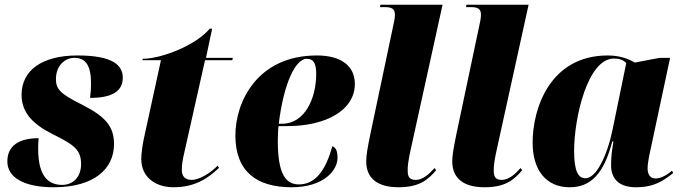

<svg xmlns="http://www.w3.org/2000/svg" viewBox="-20 -780 2878 810"><path d="M207 10C379 10 461 -69 461 -172C461 -246 426 -288 325 -339C235 -384 216 -403 216 -447C216 -502 253 -536 294 -536C343 -536 364 -501 364 -428C364 -410 363 -390 360 -367C446 -367 498 -391 498 -452C498 -503 459 -546 307 -546C157 -546 71 -483 71 -380C71 -304 119 -255 208 -211C300 -166 322 -143 322 -87C322 -35 290 0 242 0C185 0 141 -35 141 -152C141 -165 141 -181 143 -197C61 -197 11 -166 11 -99C11 -30 83 10 207 10Z M712 10C804 10 859 -29 904 -72L898 -81C866 -48 819 -21 789 -21C762 -21 747 -35 747 -63C747 -83 750 -105 757 -134L845 -526H960L962 -536H849L875 -659H865C804 -587 659 -532 582 -532L581 -526H659L586 -191C581 -166 576 -133 576 -109C576 -30 639 10 712 10Z M1210 10C1342 10 1404 -58 1404 -115C1404 -147 1394 -159 1382 -163C1356 -68 1314 -2 1241 -2C1185 -2 1152 -46 1152 -186C1152 -195 1153 -236 1155 -248H1192C1357 -248 1477 -316 1477 -426C1477 -501 1420 -546 1317 -546C1063 -546 973 -347 973 -209C973 -56 1063 10 1210 10ZM1170 -258H1156C1178 -436 1229 -532 1274 -532C1302 -532 1314 -514 1314 -468C1314 -365 1266 -258 1170 -258Z M1661 10C1750 10 1786 -22 1820 -62L1813 -71C1792 -47 1764 -21 1734 -21C1710 -21 1700 -32 1700 -58C1699 -76 1703 -106 1712 -146L1847 -760H1585L1583 -750H1605C1643 -750 1646 -734 1646 -716C1646 -704 1642 -684 1638 -667L1543 -217C1530 -154 1525 -124 1525 -99C1525 -26 1575 10 1661 10Z M2024 10C2113 10 2149 -22 2183 -62L2176 -71C2155 -47 2127 -21 2097 -21C2073 -21 2063 -32 2063 -58C2062 -76 2066 -106 2075 -146L2210 -760H1948L1946 -750H1968C2006 -750 2009 -734 2009 -716C2009 -704 2005 -684 2001 -667L1906 -217C1893 -154 1888 -124 1888 -99C1888 -26 1938 10 2024 10Z M2383 10C2475 10 2528 -50 2563 -183H2568C2563 -152 2558 -126 2558 -83C2558 -21 2597 10 2662 10C2744 10 2781 -20 2820 -50L2815 -60C2798 -45 2770 -27 2746 -27C2726 -27 2712 -40 2712 -70C2712 -98 2725 -152 2730 -175L2807 -536H2763L2658 -516C2630 -533 2592 -546 2544 -546C2302 -546 2227 -325 2227 -178C2227 -61 2285 10 2383 10ZM2450 -28C2420 -28 2402 -56 2402 -144C2402 -280 2458 -533 2570 -533C2590 -533 2608 -529 2622 -514L2564 -232C2541 -121 2495 -28 2450 -28Z"/></svg>

Font: Noto Serif Display SemiCondensed Black
Style: Italic
Weight: 900
Width: 4
Italic angle: -12°
Designer: Monotype Design Team
Foundry: Monotype Imaging Inc.
Version: Version 2.009